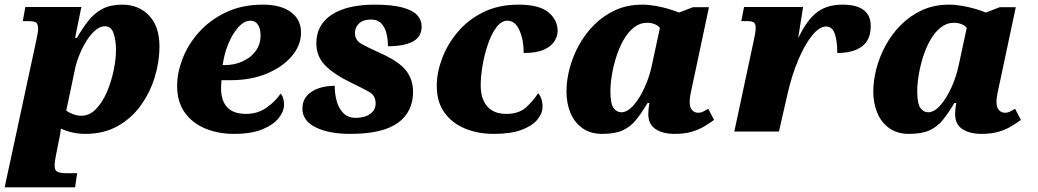

<svg xmlns="http://www.w3.org/2000/svg" viewBox="-67 -566 4467 826"><path d="M91 -401Q93 -413 95 -423.5Q97 -434 97 -441Q97 -458 91 -466.5Q85 -475 56 -475H31L42 -536H283L256 -403H264Q289 -447 315 -479Q341 -511 375 -528.5Q409 -546 459 -546Q529 -546 574 -499.5Q619 -453 619 -365Q619 -301 599 -235Q579 -169 539.5 -113.5Q500 -58 440 -24Q380 10 300 10Q270 10 242.5 3.5Q215 -3 195 -13Q194 -5 192 9Q190 23 187 35L173 106Q170 122 169 130.5Q168 139 168 147Q168 166 179 172.5Q190 179 218 179H265L256 240H-47ZM283 -68Q318 -68 346 -97Q374 -126 393 -170.5Q412 -215 422 -263.5Q432 -312 432 -352Q432 -390 422 -421.5Q412 -453 384 -453Q362 -453 341 -434Q320 -415 302 -385Q284 -355 271.5 -322Q259 -289 254 -261L218 -90Q227 -83 245.5 -75.5Q264 -68 283 -68Z M939 10Q873 10 817.5 -12.5Q762 -35 728.5 -81Q695 -127 695 -197Q695 -253 718.5 -314Q742 -375 789 -427.5Q836 -480 905 -513Q974 -546 1064 -546Q1141 -546 1184.5 -514Q1228 -482 1228 -426Q1228 -371 1188.5 -324.5Q1149 -278 1081 -249.5Q1013 -221 925 -221H886Q885 -212 884.5 -202.5Q884 -193 884 -186Q884 -133 910.5 -104.5Q937 -76 992 -76Q1042 -76 1080.5 -103.5Q1119 -131 1140 -163Q1155 -148 1155 -115Q1155 -87 1132 -58Q1109 -29 1061.5 -9.5Q1014 10 939 10ZM899 -286Q942 -286 977 -302Q1012 -318 1033 -346.5Q1054 -375 1054 -414Q1054 -443 1042.5 -460Q1031 -477 1011 -477Q983 -477 957.5 -448Q932 -419 914.5 -375.5Q897 -332 891 -286Z M1441 10Q1347 10 1290.5 -18.5Q1234 -47 1234 -98Q1234 -132 1253.5 -154Q1273 -176 1304.5 -186.5Q1336 -197 1373 -197Q1373 -161 1382 -129.5Q1391 -98 1411 -78.5Q1431 -59 1464 -59Q1502 -59 1525.5 -76Q1549 -93 1549 -121Q1549 -155 1520.5 -171Q1492 -187 1442 -211Q1370 -246 1332 -284.5Q1294 -323 1294 -380Q1294 -460 1360.5 -503Q1427 -546 1544 -546Q1621 -546 1665.5 -533.5Q1710 -521 1728.5 -500Q1747 -479 1747 -453Q1747 -407 1708.5 -387Q1670 -367 1602 -367Q1602 -394 1596 -420.5Q1590 -447 1574 -464.5Q1558 -482 1529 -482Q1495 -482 1477.5 -465Q1460 -448 1460 -425Q1460 -393 1487.5 -377.5Q1515 -362 1566 -339Q1649 -302 1679.5 -263Q1710 -224 1710 -171Q1710 -84 1644 -37Q1578 10 1441 10Z M2057 10Q1989 10 1933.5 -13Q1878 -36 1845 -81.5Q1812 -127 1812 -197Q1812 -253 1834.5 -313.5Q1857 -374 1901 -427Q1945 -480 2011 -513Q2077 -546 2164 -546Q2253 -546 2292.5 -513Q2332 -480 2332 -433Q2332 -411 2318.5 -389Q2305 -367 2273.5 -352.5Q2242 -338 2186 -338Q2186 -395 2167.5 -436Q2149 -477 2116 -477Q2090 -477 2068.5 -448.5Q2047 -420 2032 -375.5Q2017 -331 2009 -284Q2001 -237 2001 -199Q2001 -141 2029 -108.5Q2057 -76 2111 -76Q2165 -76 2196 -104Q2227 -132 2248 -165Q2256 -157 2261.5 -142Q2267 -127 2267 -107Q2267 -78 2244.5 -51Q2222 -24 2176 -7Q2130 10 2057 10Z M2523 10Q2474 10 2439.5 -14Q2405 -38 2387.5 -79.5Q2370 -121 2370 -173Q2370 -220 2383.5 -271.5Q2397 -323 2423.5 -371.5Q2450 -420 2489.5 -459.5Q2529 -499 2580.5 -522.5Q2632 -546 2696 -546Q2724 -546 2754.5 -540.5Q2785 -535 2811.5 -527Q2838 -519 2854 -512L2914 -535H2983L2918 -229Q2916 -218 2911.5 -199Q2907 -180 2903.5 -160.5Q2900 -141 2900 -128Q2900 -104 2910.5 -92.5Q2921 -81 2936 -81Q2949 -81 2958 -86Q2967 -91 2980 -98L3005 -50Q2987 -37 2964 -23Q2941 -9 2910 0.5Q2879 10 2835 10Q2785 10 2753.5 -10.5Q2722 -31 2722 -75Q2722 -82 2723 -94.5Q2724 -107 2727 -123H2719Q2694 -81 2670 -51Q2646 -21 2612.5 -5.5Q2579 10 2523 10ZM2606 -83Q2632 -83 2658.5 -113Q2685 -143 2706.5 -190.5Q2728 -238 2738 -288L2772 -446Q2763 -457 2748.5 -462.5Q2734 -468 2717 -468Q2686 -468 2660.5 -448Q2635 -428 2616 -395Q2597 -362 2584.5 -322.5Q2572 -283 2565.5 -244Q2559 -205 2559 -174Q2559 -120 2572.5 -101.5Q2586 -83 2606 -83Z M3176 -393Q3179 -408 3181.5 -421Q3184 -434 3184 -449Q3184 -460 3178 -467.5Q3172 -475 3151 -475H3122L3134 -536H3388L3367 -404H3368Q3407 -484 3450 -515Q3493 -546 3557 -546Q3679 -546 3679 -454Q3679 -394 3641 -366Q3603 -338 3535 -338Q3535 -391 3524 -421.5Q3513 -452 3487 -452Q3458 -452 3426.5 -413Q3395 -374 3367.5 -309Q3340 -244 3322 -166L3284 0H3092Z M3843 10Q3794 10 3759.5 -14Q3725 -38 3707.5 -79.5Q3690 -121 3690 -173Q3690 -220 3703.5 -271.5Q3717 -323 3743.5 -371.5Q3770 -420 3809.5 -459.5Q3849 -499 3900.5 -522.5Q3952 -546 4016 -546Q4044 -546 4074.5 -540.5Q4105 -535 4131.5 -527Q4158 -519 4174 -512L4234 -535H4303L4238 -229Q4236 -218 4231.5 -199Q4227 -180 4223.5 -160.5Q4220 -141 4220 -128Q4220 -104 4230.5 -92.5Q4241 -81 4256 -81Q4269 -81 4278 -86Q4287 -91 4300 -98L4325 -50Q4307 -37 4284 -23Q4261 -9 4230 0.5Q4199 10 4155 10Q4105 10 4073.5 -10.5Q4042 -31 4042 -75Q4042 -82 4043 -94.5Q4044 -107 4047 -123H4039Q4014 -81 3990 -51Q3966 -21 3932.5 -5.5Q3899 10 3843 10ZM3926 -83Q3952 -83 3978.5 -113Q4005 -143 4026.5 -190.5Q4048 -238 4058 -288L4092 -446Q4083 -457 4068.5 -462.5Q4054 -468 4037 -468Q4006 -468 3980.5 -448Q3955 -428 3936 -395Q3917 -362 3904.5 -322.5Q3892 -283 3885.5 -244Q3879 -205 3879 -174Q3879 -120 3892.5 -101.5Q3906 -83 3926 -83Z"/></svg>

Font: Noto Serif Black
Style: Italic
Weight: 900
Italic angle: -12°
Designer: Monotype Design Team
Foundry: Monotype Imaging Inc.
Version: Version 2.013